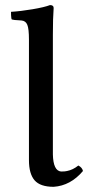

<svg xmlns="http://www.w3.org/2000/svg" viewBox="-20 -718 353 748"><path d="M92.8 -94.2V-563Q92.8 -606 86.4 -621.3Q80.1 -636.7 64 -638.2Q59.6 -638.7 50.5 -639.2Q41.5 -639.6 37.1 -640.1Q35.6 -640.6 31.7 -641.1Q27.8 -641.6 25.9 -642.1Q23.9 -646 23.9 -649.9Q22.9 -656.7 22.9 -671.9Q61.5 -674.3 107.4 -682.1Q153.3 -689.9 174.8 -698.2Q189 -698.2 189 -687Q186 -647.9 186 -583V-132.8V-116.2Q187.5 -52.7 217.8 -49.8Q234.4 -49.8 241.2 -51.8Q264.2 -56.2 285.2 -73.2Q300.3 -65.4 303.2 -51.8Q254.9 5.4 189 9.8Q136.7 9.8 114.7 -15.6Q92.8 -41 92.8 -94.2Z"/></svg>

Font: Common Serif Medium
Style: Regular
Weight: 500
Designer: Philipp H. Poll, Khaled Hosny
Foundry: Stefan Peev, Context Ltd.
Version: Version 1.026